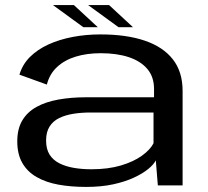

<svg xmlns="http://www.w3.org/2000/svg" viewBox="-20 -730 818 756"><path d="M319 6Q378.5 6 425.5 -4.2Q472.5 -14.5 507 -30.5Q541.5 -46.5 563.2 -64.2Q585 -82 593.5 -98.5L601.5 0H699V-372Q699 -447.5 660.5 -496.5Q622 -545.5 549.8 -570Q477.5 -594.5 375.5 -594.5Q318.5 -594.5 266 -584.5Q213.5 -574.5 170.8 -555Q128 -535.5 98.2 -506Q68.5 -476.5 56.5 -436L164.5 -397Q175 -438.5 204.5 -466Q234 -493.5 278 -507Q322 -520.5 376.5 -520.5Q440.5 -520.5 487.5 -504.8Q534.5 -489 560.5 -458Q586.5 -427 586.5 -380V-347H319.5Q260 -347 210 -338Q160 -329 123.8 -309Q87.5 -289 67.8 -255.8Q48 -222.5 48 -173.5Q48 -123 67.8 -88.5Q87.5 -54 124 -33Q160.5 -12 210 -3Q259.5 6 319 6ZM339.5 -63.5Q303 -63.5 270.8 -69Q238.5 -74.5 213.8 -87Q189 -99.5 175.2 -121.2Q161.5 -143 161.5 -177Q161.5 -210 175.2 -231.8Q189 -253.5 213.2 -265.2Q237.5 -277 269 -282Q300.5 -287 335.5 -287H584.5V-166Q572 -141 539.2 -117.2Q506.5 -93.5 456.2 -78.5Q406 -63.5 339.5 -63.5ZM446.5 -623H503.5L409.5 -710H327ZM308 -623H365L271 -710H188.5Z"/></svg>

Font: Anybody Expanded
Style: Regular
Weight: 400
Width: 7
Version: Version 1.113;gftools[0.9.25]